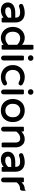

<svg xmlns="http://www.w3.org/2000/svg" viewBox="1755 -2509 773 4323"><g transform="rotate(90 2141.5 -347.5)"><path d="M377.9 -213.9H281.2Q234.4 -213.9 203.6 -206.1Q172.9 -198.2 158.2 -183.6Q143.6 -168.9 143.6 -146.5Q143.6 -117.2 159.7 -100.6Q182.6 -78.1 237.3 -78.1Q277.3 -78.1 314.9 -97.2Q351.6 -115.7 377.9 -145ZM35.2 -136.7Q35.2 -217.3 98.1 -261.7Q159.2 -304.7 269.5 -304.7H377.9Q377.4 -361.8 350.1 -387.7Q321.8 -414.1 256.8 -414.1Q222.7 -414.1 195.1 -408.9Q167.5 -403.8 128.9 -390.6L114.7 -388.7H114.3Q96.2 -388.7 82.3 -402.6Q68.4 -416.5 68.4 -435.5Q68.4 -468.8 100.1 -481.9Q183.6 -517.6 272.5 -517.6Q372.6 -517.6 431.2 -459Q450.2 -439.9 462.9 -415.5Q486.3 -370.1 486.3 -315.4V-39.1Q486.3 -23.9 485.1 -17.3Q483.9 -10.7 482.7 -7.6Q481.4 -4.4 479.5 -2.7Q477.5 -1 476.1 0Q473.1 2 469.7 2H394.5Q389.2 2 385.3 -2Q381.3 -5.9 379.6 -14.9Q377.9 -23.9 377.9 -39.1V-42Q308.6 19.5 204.1 19.5Q160.2 19.5 121.1 1Q74.7 -20.5 51.8 -64.5Q35.2 -97.2 35.2 -136.7Z M844.7 -415Q774.4 -415 734.4 -371.3Q694.3 -327.6 694.3 -249Q694.3 -166.5 738.8 -122.1Q777.8 -83 844.7 -83Q902.8 -83 956.5 -121.6Q973.6 -134.3 989.3 -149.9V-348.1Q960 -378.4 922.9 -396.7Q885.7 -415 844.7 -415ZM832 -517.6Q921.4 -517.6 989.3 -456.5V-672.9Q989.3 -697.3 994.1 -706.1Q998 -713.9 1005.9 -713.9H1081.1Q1086.4 -713.9 1090.3 -710Q1094.2 -706.1 1095.9 -697Q1097.7 -688 1097.7 -672.9V-39.1Q1097.7 -23.9 1096.4 -17.3Q1095.2 -10.7 1094 -7.6Q1092.8 -4.4 1089.6 -1.2Q1086.4 2 1081.1 2H1005.9Q999 2 994.6 -4.9Q989.3 -12.7 989.3 -39.1V-41.5Q921.4 19.5 832 19.5Q770 19.5 713.4 -12.7Q654.8 -45.4 620.1 -107.4Q585.9 -169.4 585.9 -249Q585.9 -330.6 621.1 -392.1Q655.8 -452.6 711.4 -485.1Q767.1 -517.6 832 -517.6Z M1232.4 -39.1V-458Q1232.4 -473.1 1234.1 -482.2Q1235.8 -491.2 1239.7 -495.1Q1243.7 -499 1249 -499H1324.2Q1329.6 -499 1333.5 -495.1Q1337.4 -491.2 1339.1 -482.2Q1340.8 -473.1 1340.8 -458V-39.1Q1340.8 -14.2 1320.8 2.4Q1305.7 14.6 1286.1 14.6Q1264.2 14.6 1248.3 -1.2Q1232.4 -17.1 1232.4 -39.1ZM1224.6 -649.4V-653.3Q1224.6 -677.2 1242.4 -695.1Q1260.3 -712.9 1284.2 -712.9H1290Q1314 -712.9 1331.8 -695.1Q1349.6 -677.2 1349.6 -653.3V-649.4Q1349.6 -625.5 1331.8 -607.7Q1314 -589.8 1290 -589.8H1284.2Q1260.3 -589.8 1242.4 -607.7Q1224.6 -625.5 1224.6 -649.4Z M1482.9 -392.1Q1519 -452.1 1580.1 -484.9Q1641.1 -517.6 1715.8 -517.6Q1766.1 -517.6 1804.7 -504.9Q1842.8 -492.2 1880.9 -469.2Q1904.3 -452.6 1904.3 -426.8Q1904.3 -407.2 1888.7 -391.6Q1875 -377.9 1857.4 -377.9Q1845.2 -377.9 1832 -384.8Q1798.3 -401.9 1776.9 -408.7Q1755.4 -415 1726.3 -415Q1697.3 -415 1674.8 -410.2Q1628.9 -399.9 1598.1 -369.1Q1553.7 -324.7 1553.7 -249Q1553.7 -172.9 1599.4 -127.9Q1645 -83 1723.6 -83Q1755.4 -83 1776.9 -89.4Q1797.4 -95.7 1832 -113.3Q1845.7 -120.1 1857.4 -120.1Q1876 -120.1 1890.1 -104.5Q1904.3 -89.4 1904.3 -71.3Q1904.3 -45.4 1880.9 -28.8H1880.4Q1842.8 -5.9 1804.4 6.8Q1766.1 19.5 1715.8 19.5Q1644.5 19.5 1582 -12.7Q1518.1 -45.9 1481.4 -107.9Q1445.3 -169.4 1445.3 -250Q1445.3 -330.6 1482.9 -392.1Z M1996.1 -39.1V-458Q1996.1 -473.1 1997.8 -482.2Q1999.5 -491.2 2003.4 -495.1Q2007.3 -499 2012.7 -499H2087.9Q2093.3 -499 2097.2 -495.1Q2101.1 -491.2 2102.8 -482.2Q2104.5 -473.1 2104.5 -458V-39.1Q2104.5 -14.2 2084.5 2.4Q2069.3 14.6 2049.8 14.6Q2027.8 14.6 2012 -1.2Q1996.1 -17.1 1996.1 -39.1ZM1988.3 -649.4V-653.3Q1988.3 -677.2 2006.1 -695.1Q2023.9 -712.9 2047.9 -712.9H2053.7Q2077.6 -712.9 2095.5 -695.1Q2113.3 -677.2 2113.3 -653.3V-649.4Q2113.3 -625.5 2095.5 -607.7Q2077.6 -589.8 2053.7 -589.8H2047.9Q2023.9 -589.8 2006.1 -607.7Q1988.3 -625.5 1988.3 -649.4Z M2317.4 -249.5Q2317.4 -230 2319.8 -212.4Q2324.7 -177.7 2339.8 -153.8Q2359.9 -117.7 2393.6 -99.4Q2427.2 -81.1 2468.8 -81.1Q2506.8 -81.1 2542 -98.6Q2577.6 -117.2 2598.6 -155.3Q2620.1 -193.8 2620.1 -250Q2620.1 -309.1 2598.1 -345.2Q2586.9 -363.3 2574.7 -375.5Q2547.4 -402.8 2508.3 -412.6Q2489.7 -417 2468.8 -417Q2430.7 -417 2395.5 -400.4Q2359.9 -381.8 2338.9 -344.2Q2317.4 -306.2 2317.4 -249.5ZM2604 -484.4Q2663.6 -449.7 2696.3 -388.2Q2728.5 -327.1 2728.5 -248.8Q2728.5 -170.4 2696.3 -110.4Q2662.6 -47.4 2603.5 -13.9Q2544.4 19.5 2467.8 19.5Q2391.1 19.5 2332.5 -13.7Q2273.9 -47.9 2241.2 -110.4Q2209 -171.9 2209 -249.5Q2209 -327.1 2241.5 -388.9Q2273.9 -450.7 2333 -484.1Q2392.1 -517.6 2468.8 -517.6Q2545.4 -517.6 2604 -484.4Z M2833 -39.1V-458Q2833 -473.1 2834.7 -482.2Q2836.4 -491.2 2840.3 -495.1Q2844.2 -499 2849.6 -499H2924.8Q2930.2 -499 2934.1 -495.1Q2938 -491.2 2939.7 -482.2Q2941.4 -473.1 2941.4 -458V-442.4Q2975.6 -475.1 3011.7 -494.1Q3056.6 -517.6 3113 -517.6Q3169.4 -517.6 3212.9 -490.7Q3253.9 -463.9 3275.9 -418Q3297.9 -372.1 3297.9 -316.4V-39.1Q3297.9 -23.9 3296.6 -17.3Q3295.4 -10.7 3294.2 -7.6Q3293 -4.4 3289.8 -1.2Q3286.6 2 3281.2 2H3206.1Q3198.2 2 3194.3 -5.9Q3189.5 -14.6 3189.5 -39.1V-306.6Q3189.5 -384.3 3141.6 -406.2Q3121.6 -416 3091.8 -416Q3047.4 -416 3012.2 -394Q2976.6 -372.1 2941.4 -329.1V-39.1Q2941.4 -14.2 2921.4 2.4Q2906.2 14.6 2886.7 14.6Q2864.7 14.6 2848.9 -1.2Q2833 -17.1 2833 -39.1Z M3738.3 -213.9H3641.6Q3594.7 -213.9 3564 -206.1Q3533.2 -198.2 3518.6 -183.6Q3503.9 -168.9 3503.9 -146.5Q3503.9 -117.2 3520 -100.6Q3543 -78.1 3597.7 -78.1Q3637.7 -78.1 3675.3 -97.2Q3711.9 -115.7 3738.3 -145ZM3395.5 -136.7Q3395.5 -217.3 3458.5 -261.7Q3519.5 -304.7 3629.9 -304.7H3738.3Q3737.8 -361.8 3710.4 -387.7Q3682.1 -414.1 3617.2 -414.1Q3583 -414.1 3555.4 -408.9Q3527.8 -403.8 3489.3 -390.6L3475.1 -388.7H3474.6Q3456.5 -388.7 3442.6 -402.6Q3428.7 -416.5 3428.7 -435.5Q3428.7 -468.8 3460.4 -481.9Q3543.9 -517.6 3632.8 -517.6Q3732.9 -517.6 3791.5 -459Q3810.5 -439.9 3823.2 -415.5Q3846.7 -370.1 3846.7 -315.4V-39.1Q3846.7 -23.9 3845.5 -17.3Q3844.2 -10.7 3843 -7.6Q3841.8 -4.4 3839.8 -2.7Q3837.9 -1 3836.4 0Q3833.5 2 3830.1 2H3754.9Q3749.5 2 3745.6 -2Q3741.7 -5.9 3740 -14.9Q3738.3 -23.9 3738.3 -39.1V-42Q3668.9 19.5 3564.5 19.5Q3520.5 19.5 3481.4 1Q3435.1 -20.5 3412.1 -64.5Q3395.5 -97.2 3395.5 -136.7Z M4085 -443.8Q4148.9 -517.6 4228.5 -517.6H4233.4Q4246.6 -517.6 4259.3 -530.8L4274.4 -545.4V-476.6Q4274.4 -437.5 4258.8 -422.4Q4249 -412.1 4233.4 -412.1H4226.6Q4170.9 -412.1 4127 -378.4Q4103.5 -360.4 4085 -333V-39.1Q4085 -14.2 4064.9 2.4Q4049.8 14.6 4030.3 14.6Q4008.3 14.6 3992.4 -1.2Q3976.6 -17.1 3976.6 -39.1V-458Q3976.6 -473.1 3978.3 -482.2Q3980 -491.2 3983.9 -495.1Q3987.8 -499 3993.2 -499H4068.4Q4073.7 -499 4077.6 -495.1Q4081.5 -491.2 4083.3 -482.2Q4085 -473.1 4085 -458Z"/></g></svg>

Font: YuPearl-SemiBold
Style: SemiBold
Weight: 600
Designer: Max Yao
Foundry: Max-Everyday
Version: Version 1.011; ttfautohint (v1.8.3)